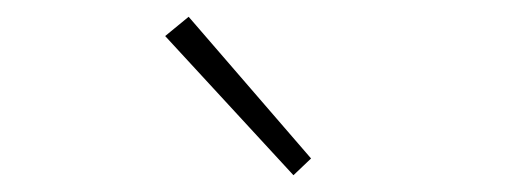

<svg xmlns="http://www.w3.org/2000/svg" viewBox="-20 -840 626 229"><path d="M330 -631 177 -797 205 -820 351 -651Z"/></svg>

Font: Noto Sans KR Thin Thin
Style: Regular
Weight: 250
Version: Version 2.004-H2;hotconv 1.0.118;makeotfexe 2.5.65603